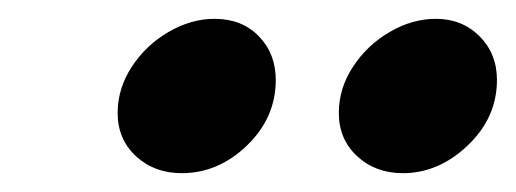

<svg xmlns="http://www.w3.org/2000/svg" viewBox="-20 -750 548 204"><path d="M105 -630Q105 -656 120 -679Q135 -702 159 -716Q183 -730 208 -730Q237 -730 255 -711.5Q273 -693 273 -665Q273 -625 242.5 -595.5Q212 -566 173 -566Q144 -566 124.5 -584Q105 -602 105 -630ZM340 -630Q340 -656 355 -679Q370 -702 394 -716Q418 -730 443 -730Q471 -730 489.5 -711.5Q508 -693 508 -665Q508 -625 477 -595.5Q446 -566 408 -566Q379 -566 359.5 -584Q340 -602 340 -630Z"/></svg>

Font: Prompt ExtraBold
Style: Italic
Weight: 800
Italic angle: -12°
Designer: Katatrad Team
Foundry: CadsonDemak
Version: Version 1.001